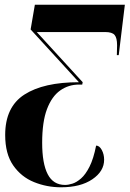

<svg xmlns="http://www.w3.org/2000/svg" viewBox="-20 -556 550 815"><path d="M239 239Q179 239 124.5 217Q70 195 36 146Q2 97 2 17Q2 -102 83.5 -154.5Q165 -207 315 -207L110 -431L128 -536H510L484 -322H476Q476 -333 476.5 -343.5Q477 -354 477 -364Q477 -395 466.5 -407.5Q456 -420 426 -420H136L331 -207L329 -197H315Q271 -197 235.5 -172Q200 -147 179.5 -93Q159 -39 159 50Q159 138 182.5 183.5Q206 229 256 229Q270 229 287.5 223.5Q305 218 324 201.5Q343 185 360 151.5Q377 118 388 62Q402 62 412 80.5Q422 99 422 122Q422 171 372 205Q322 239 239 239Z"/></svg>

Font: Noto Serif Display ExtraCondensed Black
Style: Italic
Weight: 900
Width: 2
Italic angle: -12°
Designer: Monotype Design Team
Foundry: Monotype Imaging Inc.
Version: Version 2.009